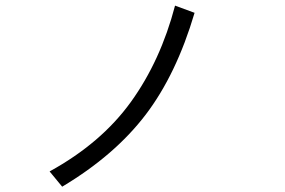

<svg xmlns="http://www.w3.org/2000/svg" viewBox="-20 -707 1040 701"><path d="M161.1 -81.1Q349.6 -184.6 458 -335Q566.4 -485.4 619.1 -686.5Q642.6 -677.7 690.4 -660.2Q624 -435.5 511.7 -288.1Q398.4 -139.6 207 -25.4Q191.4 -43.9 161.1 -81.1Z"/></svg>

Font: Gothic A1
Style: Regular
Weight: 400
Designer: HanYang I&C Co.,Ltd.
Version: Version 2.50